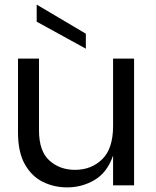

<svg xmlns="http://www.w3.org/2000/svg" viewBox="-20 -803 674 832"><path d="M58 0ZM58 0ZM271 9Q214 9 165.5 -15Q117 -39 87.5 -91.5Q58 -144 58 -229V-549H149V-238Q149 -148 194 -107.5Q239 -67 305 -67Q376 -67 423 -113Q470 -159 470 -257V-549H561V0H470V-129Q445 -56 390.5 -23.5Q336 9 271 9ZM352 -592 139 -709V-783L352 -657Z"/></svg>

Font: Ulagadi Sans
Style: Regular
Weight: 400
Designer: Ninad Kale (Devanagari), Jonny Pinhorn (Latin)
Foundry: Indian Type Foundry
Version: Version 3.01;March 29, 2020;FontCreator 12.0.0.2522 64-bit; 